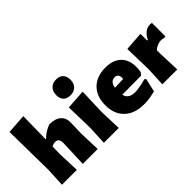

<svg xmlns="http://www.w3.org/2000/svg" viewBox="-42 -1247 1778 1778"><g transform="rotate(-45 847.0 -358.0)"><path d="M316 0 326 -264Q326 -325 279 -325Q256 -325 232 -311L230 -210L238 0H43L52 -190L45 -689L239 -702L234 -404H239Q292 -457 356 -478Q431 -478 470.5 -444Q510 -410 508 -346L504 -210L511 0Z M601 -190 594 -461 788 -474 779 -210 787 0H592ZM787 -633Q787 -585 760 -557Q733 -529 686 -529Q640 -529 616 -553.5Q592 -578 592 -624Q592 -672 619.5 -700Q647 -728 694 -728Q738 -728 762.5 -703Q787 -678 787 -633Z M1275 -196 1027 -194Q1036 -159 1061 -142.5Q1086 -126 1130 -126Q1179 -126 1273 -151L1287 -141L1257 -9Q1178 12 1110 12Q986 12 916.5 -54Q847 -120 847 -236Q847 -351 913 -417Q979 -483 1094 -483Q1193 -483 1247.5 -431Q1302 -379 1302 -286Q1302 -256 1296 -221ZM1137 -306Q1137 -359 1092 -359Q1037 -359 1025 -288L1135 -292Z M1692 -471V-296L1673 -290Q1660 -298 1637 -298Q1615 -298 1590.5 -288Q1566 -278 1545 -260V-210L1553 0H1358L1367 -190L1360 -461L1545 -474V-386H1554Q1597 -473 1669 -473Q1682 -473 1692 -471Z"/></g></svg>

Font: Luna Sans Black
Style: Regular
Weight: 900
Designer: Juan Pablo del Peral
Foundry: Huerta Tipografica
Version: Version 2.001; ttfautohint (v1.5)